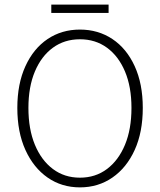

<svg xmlns="http://www.w3.org/2000/svg" viewBox="-20 -799 692 831"><path d="M326 12Q247 12 186 -30.5Q125 -73 90 -150Q55 -227 55 -332Q55 -436 90 -512.5Q125 -589 186 -630Q247 -671 326 -671Q405 -671 466.5 -630Q528 -589 563 -512.5Q598 -436 598 -332Q598 -227 563 -150Q528 -73 466.5 -30.5Q405 12 326 12ZM326 -30Q393 -30 443 -67.5Q493 -105 521 -172.5Q549 -240 549 -332Q549 -423 521 -489.5Q493 -556 443 -592.5Q393 -629 326 -629Q259 -629 209 -592.5Q159 -556 131 -489.5Q103 -423 103 -332Q103 -240 131 -172.5Q159 -105 209 -67.5Q259 -30 326 -30ZM202 -743V-779H450V-743Z"/></svg>

Font: Source Sans 3 ExtraLight Light
Style: Regular
Weight: 300
Version: Version 3.052;hotconv 1.1.0;makeotfexe 2.6.0